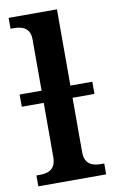

<svg xmlns="http://www.w3.org/2000/svg" viewBox="-87 -807 509 853"><g transform="rotate(-10 168.0 -380.0)"><path d="M15 0H321V-49H308C273 -49 233 -57 233 -116V-361H332V-416H233V-760H15V-711H28C62 -711 103 -703 103 -648V-416H4V-361H103V-116C103 -57 63 -49 28 -49H15Z"/></g></svg>

Font: Noto Serif SemiBold
Style: Regular
Weight: 600
Designer: Monotype Design Team
Foundry: Monotype Imaging Inc.
Version: Version 2.013